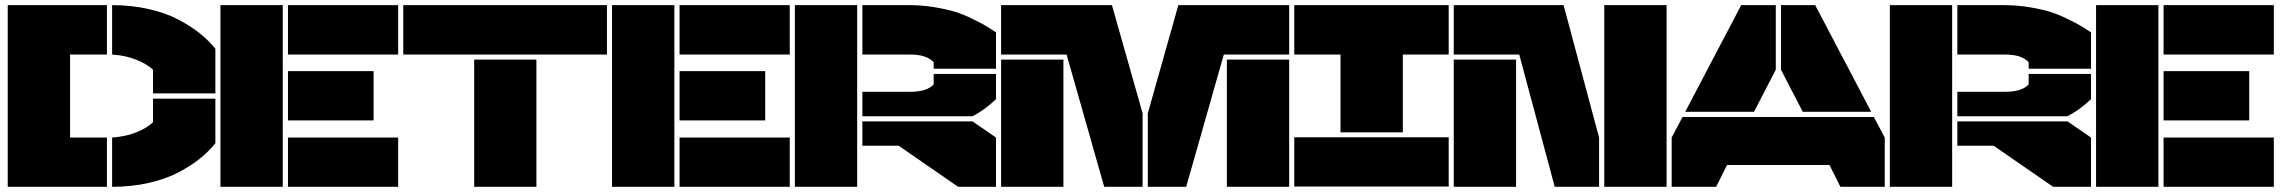

<svg xmlns="http://www.w3.org/2000/svg" viewBox="-20 -720 8793 740"><path d="M9.8 -700.2H392.1V-509.8H250V-189.9H392.1V0H9.8ZM412.1 0V-189.9Q464.4 -193.4 505.9 -210.2Q547.4 -227.1 569.8 -249V-339.8H810.1V-168Q785.2 -136.7 751 -109.1Q716.8 -81.5 668.5 -55.9Q620.1 -30.3 553.7 -15.1Q487.3 0 412.1 0ZM412.1 -509.8V-700.2Q487.3 -700.2 553.5 -685.1Q619.6 -669.9 668 -644.3Q716.3 -618.7 750.5 -591.1Q784.7 -563.5 810.1 -532.2V-359.9H569.8V-451.2Q547.4 -472.7 506.1 -489.5Q464.8 -506.3 412.1 -509.8Z M829.6 0V-700.2H1069.8V0ZM1089.8 0V-189.9H1514.6V0ZM1089.8 -255.9V-445.8H1419.9V-255.9ZM1089.8 -509.8V-700.2H1514.6V-509.8Z M1534.2 -509.8V-700.2H2319.3V-509.8ZM1807.6 0V-490.2H2047.4V0Z M2338.9 0V-700.2H2579.1V0ZM2599.1 0V-189.9H3023.9V0ZM2599.1 -255.9V-445.8H2929.2V-255.9ZM2599.1 -509.8V-700.2H3023.9V-509.8Z M3283.7 0H3043.5V-700.2H3283.7ZM3303.7 -158.2V-252H3728.5L3818.8 -189.9V0H3672.9L3443.8 -158.2ZM3303.7 -272V-366.2H3487.8Q3553.2 -366.2 3578.6 -395V-435.1H3818.8V-337.9Q3775.4 -296.4 3728.5 -272ZM3303.7 -509.8V-700.2H3482.9Q3533.2 -700.2 3580.6 -692.4Q3627.9 -684.6 3659.9 -674.8Q3691.9 -665 3726.8 -647.9Q3761.7 -630.9 3777.8 -621.3Q3793.9 -611.8 3818.8 -595.2V-455.1H3578.6V-480Q3552.2 -509.8 3487.8 -509.8Z M4265.6 -700.2 4383.8 -283.2V0H4235.8L4090.8 -509.8H3838.4V-700.2ZM3838.4 0V-490.2H4078.6V0ZM4403.8 0V-283.2L4521.5 -700.2H4948.7V-509.8H4696.8L4551.8 0ZM4708.5 0V-490.2H4948.7V0Z M5563.5 -700.2V-509.8H5386.7V-210H5146.5V-509.8H4968.3V-700.2ZM4968.3 -1V-190.9H5563.5V-1Z M6006.3 -700.2 6143.1 -189.9V0H5972.2L5835.4 -509.8H5583V-700.2ZM5583 0V-490.2H5823.2V0ZM6163.1 0V-700.2H6403.3V0Z M6824.2 -700.2V-451.2L6740.2 -289.1H6475.1L6690.9 -700.2ZM6422.9 0V-189.9L6464.8 -269H7202.1L7244.1 -189.9V0H7073.2L7031.2 -84H6636.2L6594.2 0ZM6844.2 -451.2V-700.2H6976.1L7191.9 -289.1H6928.2Z M7503.9 0H7263.7V-700.2H7503.9ZM7523.9 -158.2V-252H7948.7L8039.1 -189.9V0H7893.1L7664.1 -158.2ZM7523.9 -272V-366.2H7708Q7773.4 -366.2 7798.8 -395V-435.1H8039.1V-337.9Q7995.6 -296.4 7948.7 -272ZM7523.9 -509.8V-700.2H7703.1Q7753.4 -700.2 7800.8 -692.4Q7848.1 -684.6 7880.1 -674.8Q7912.1 -665 7947 -647.9Q7981.9 -630.9 7998 -621.3Q8014.2 -611.8 8039.1 -595.2V-455.1H7798.8V-480Q7772.5 -509.8 7708 -509.8Z M8058.6 0V-700.2H8298.8V0ZM8318.8 0V-189.9H8743.7V0ZM8318.8 -255.9V-445.8H8648.9V-255.9ZM8318.8 -509.8V-700.2H8743.7V-509.8Z"/></svg>

Font: Nastup Basic
Style: Regular
Weight: 400
Designer: Maksym Kobuzan
Foundry: Zakznak
Version: Version 1.020;FEAKit 1.0